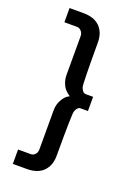

<svg xmlns="http://www.w3.org/2000/svg" viewBox="-153 -762 674 940"><g transform="rotate(20 183.5 -292.0)"><path d="M189 -293Q187 -294 183.5 -296Q180 -298 171 -306Q162 -314 155.5 -323.5Q149 -333 143.5 -349.5Q138 -366 138 -384V-587Q138 -603 128 -613.5Q118 -624 107 -624H40V-698H112Q169 -698 198.5 -668Q228 -638 228 -587Q228 -367 233 -355Q242 -329 259 -329H297V-255H259Q242 -255 233 -229Q228 -217 228 3Q228 54 198.5 84Q169 114 112 114H40V39H107Q119 39 128.5 29Q138 19 138 3V-200Q138 -231 151 -254Q164 -277 176 -285Z"/></g></svg>

Font: Simpel Medium
Style: Regular
Weight: 500
Designer: Janko Jovanovic
Version: Version 1.048;PS 001.048;hotconv 1.0.88;makeotf.lib2.5.64775